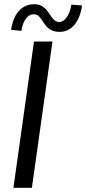

<svg xmlns="http://www.w3.org/2000/svg" viewBox="-20 -895 411 915"><path d="M44 0H132L230 -697H142ZM33 -753 82 -748C89 -797 112 -827 141 -827C189 -827 181 -743 264 -743C319 -743 360 -789 371 -869L320 -873C313 -824 288 -790 263 -790C215 -790 218 -875 143 -875C85 -875 44 -831 33 -753Z"/></svg>

Font: HK Grotesk
Style: Italic
Weight: 400
Italic angle: -16°
Designer: Alfredo Marco Pradil
Foundry: Hanken Design Co.
Version: Version 3.001;FEAKit 1.0